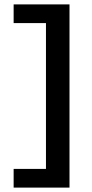

<svg xmlns="http://www.w3.org/2000/svg" viewBox="-20 -731 420 873"><path d="M296 122H42V37H189V-626H42V-711H296Z"/></svg>

Font: Ysabeau Infant
Style: Bold
Weight: 700
Designer: Christian Thalmann (Catharsis Fonts)
Version: Version 0.003